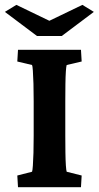

<svg xmlns="http://www.w3.org/2000/svg" viewBox="-38 -781 411 801"><path d="M37.1 0 34.2 -48.8 95.7 -64.5Q97.7 -69.3 99.1 -89.8Q100.6 -110.4 101.6 -143.1Q102.5 -175.8 102.5 -214.8V-358.4Q102.5 -398.4 101.6 -431.6Q100.6 -464.8 99.1 -485.8Q97.7 -506.8 95.7 -509.8L34.2 -524.4L37.1 -573.2H299.8L302.7 -524.4L240.2 -509.8Q238.3 -504.9 236.8 -483.9Q235.4 -462.9 234.9 -430.2Q234.4 -397.5 234.4 -358.4V-214.8Q234.4 -176.8 234.9 -144.5Q235.4 -112.3 236.8 -90.8Q238.3 -69.3 240.2 -64.5L302.7 -48.8L299.8 0ZM-17.6 -731.4 30.3 -760.7 200.2 -678.7H135.7L305.7 -760.7L353.5 -731.4L219.7 -630.9H116.2Z"/></svg>

Font: Crimson Pro
Style: Bold
Weight: 700
Designer: Jacques Le Bailly
Foundry: Baron von Fonthausen
Version: Version 1.003